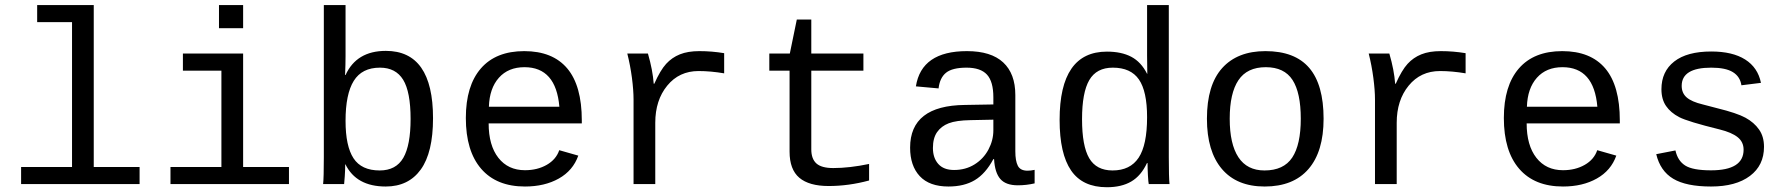

<svg xmlns="http://www.w3.org/2000/svg" viewBox="-20 -745 7241 777"><path d="M359.4 -69.3H544.9V0H65.4V-69.3H271.5V-655.3H130.4V-724.6H359.4Z M963.9 -69.3H1149.4V0H669.9V-69.3H876V-459H720.2V-528.3H963.9ZM866.2 -630.9V-724.6H963.9V-630.9Z M1732.4 -266.6Q1732.4 -127.9 1682.9 -59.1Q1633.3 9.8 1541 9.8Q1421.9 9.8 1377.9 -80.1H1377Q1377 -56.6 1375.2 -31.2Q1373.5 -5.9 1372.6 0H1287.6Q1290.5 -26.4 1290.5 -108.9V-724.6H1378.4V-518.1Q1378.4 -486.3 1376.5 -441.4H1378.4Q1422.9 -539.1 1541.5 -539.1Q1732.4 -539.1 1732.4 -266.6ZM1641.6 -263.7Q1641.6 -373 1611.6 -422.1Q1581.5 -471.2 1517.6 -471.2Q1444.8 -471.2 1411.6 -417.7Q1378.4 -364.3 1378.4 -255.9Q1378.4 -153.8 1410.6 -104.5Q1442.9 -55.2 1516.6 -55.2Q1582.5 -55.2 1612.1 -106.2Q1641.6 -157.2 1641.6 -263.7Z M1957.5 -245.6Q1957.5 -156.7 1996.8 -106.4Q2036.1 -56.2 2104.5 -56.2Q2154.8 -56.2 2192.6 -77.9Q2230.5 -99.6 2243.2 -137.2L2320.3 -115.2Q2298.8 -54.7 2241.5 -22.5Q2184.1 9.8 2104.5 9.8Q1989.3 9.8 1927.2 -62Q1865.2 -133.8 1865.2 -267.6Q1865.2 -397.9 1926 -468Q1986.8 -538.1 2101.6 -538.1Q2216.3 -538.1 2275.4 -468.3Q2334.5 -398.4 2334.5 -257.3V-245.6ZM2102.5 -473.1Q2037.1 -473.1 1999 -430.4Q1960.9 -387.7 1958.5 -313H2243.7Q2230 -473.1 2102.5 -473.1Z M2910.6 -448.2Q2856 -457.5 2807.1 -457.5Q2728.5 -457.5 2680.2 -398.4Q2631.8 -339.4 2631.8 -248V0H2543.9V-342.3Q2543.9 -379.4 2537.4 -429.7Q2530.8 -480 2518.6 -528.3H2602.1Q2621.6 -460.9 2625.5 -406.2H2627.9Q2652.3 -460.9 2675.8 -486.6Q2699.2 -512.2 2731.4 -525.1Q2763.7 -538.1 2810.1 -538.1Q2860.8 -538.1 2910.6 -529.8Z M3093.3 -459V-528.3H3176.3L3204.6 -666H3263.2V-528.3H3474.1V-459H3263.2V-140.6Q3263.2 -102.1 3283.9 -83.5Q3304.7 -64.9 3352.1 -64.9Q3417.5 -64.9 3497.1 -81.5V-14.6Q3414.6 7.8 3333.5 7.8Q3254.4 7.8 3214.8 -25.6Q3175.3 -59.1 3175.3 -131.3V-459Z M4138.2 -54.2Q4150.9 -54.2 4167 -57.6V-2.9Q4133.8 4.9 4099.1 4.9Q4050.3 4.9 4028.1 -20.8Q4005.9 -46.4 4002.9 -101.1H4000Q3968.3 -42 3925 -16.1Q3881.8 9.8 3818.4 9.8Q3741.2 9.8 3702.1 -32.2Q3663.1 -74.2 3663.1 -147.5Q3663.1 -317.9 3884.8 -320.3L4000 -322.3V-351.1Q4000 -415 3974.1 -443.1Q3948.2 -471.2 3891.6 -471.2Q3834 -471.2 3808.6 -450.7Q3783.2 -430.2 3778.3 -387.2L3686.5 -395.5Q3709 -538.1 3893.1 -538.1Q3990.7 -538.1 4039.8 -492.4Q4088.9 -446.8 4088.9 -360.4V-132.8Q4088.9 -93.8 4099.1 -74Q4109.4 -54.2 4138.2 -54.2ZM3840.8 -57.1Q3887.7 -57.1 3923.8 -79.6Q3960 -102.1 3980 -139.6Q4000 -177.2 4000 -217.3V-260.7L3907.2 -258.8Q3849.6 -257.8 3819.3 -246.1Q3789.1 -234.4 3772.2 -210.2Q3755.4 -186 3755.4 -146Q3755.4 -106 3777.1 -81.5Q3798.8 -57.1 3840.8 -57.1Z M4621.6 -85Q4597.7 -33.7 4558.1 -10.5Q4518.6 12.7 4459.5 12.7Q4360.8 12.7 4314.5 -55.2Q4268.1 -123 4268.1 -259.8Q4268.1 -536.1 4459.5 -536.1Q4518.6 -536.1 4558.3 -515.1Q4598.1 -494.1 4622.1 -446.3H4623L4622.1 -520V-724.6H4710V-108.9Q4710 -26.4 4712.9 0H4628.9Q4627 -7.3 4625.5 -35.6Q4624 -64 4624 -85ZM4358.9 -262.7Q4358.9 -154.3 4387.9 -104.7Q4417 -55.2 4482.4 -55.2Q4553.7 -55.2 4587.9 -106.7Q4622.1 -158.2 4622.1 -270.5Q4622.1 -375.5 4589.1 -423.3Q4556.2 -471.2 4483.4 -471.2Q4417.5 -471.2 4388.2 -420.9Q4358.9 -370.6 4358.9 -262.7Z M5336.4 -264.6Q5336.4 -131.3 5275.1 -60.8Q5213.9 9.8 5098.1 9.8Q4984.9 9.8 4924.6 -61.5Q4864.3 -132.8 4864.3 -264.6Q4864.3 -400.9 4926 -469.5Q4987.8 -538.1 5101.1 -538.1Q5220.2 -538.1 5278.3 -470.2Q5336.4 -402.3 5336.4 -264.6ZM5244.1 -264.6Q5244.1 -369.6 5210.7 -421.4Q5177.2 -473.1 5102.5 -473.1Q5026.9 -473.1 4991.7 -420.4Q4956.5 -367.7 4956.5 -264.6Q4956.5 -162.1 4991.7 -108.6Q5026.9 -55.2 5097.2 -55.2Q5174.8 -55.2 5209.5 -107.4Q5244.1 -159.7 5244.1 -264.6Z M5911.1 -448.2Q5856.4 -457.5 5807.6 -457.5Q5729 -457.5 5680.7 -398.4Q5632.3 -339.4 5632.3 -248V0H5544.4V-342.3Q5544.4 -379.4 5537.8 -429.7Q5531.2 -480 5519 -528.3H5602.5Q5622.1 -460.9 5626 -406.2H5628.4Q5652.8 -460.9 5676.3 -486.6Q5699.7 -512.2 5731.9 -525.1Q5764.2 -538.1 5810.5 -538.1Q5861.3 -538.1 5911.1 -529.8Z M6158.2 -245.6Q6158.2 -156.7 6197.5 -106.4Q6236.8 -56.2 6305.2 -56.2Q6355.5 -56.2 6393.3 -77.9Q6431.2 -99.6 6443.8 -137.2L6521 -115.2Q6499.5 -54.7 6442.1 -22.5Q6384.8 9.8 6305.2 9.8Q6189.9 9.8 6127.9 -62Q6065.9 -133.8 6065.9 -267.6Q6065.9 -397.9 6126.7 -468Q6187.5 -538.1 6302.2 -538.1Q6417 -538.1 6476.1 -468.3Q6535.2 -398.4 6535.2 -257.3V-245.6ZM6303.2 -473.1Q6237.8 -473.1 6199.7 -430.4Q6161.6 -387.7 6159.2 -313H6444.3Q6430.7 -473.1 6303.2 -473.1Z M7118.7 -150.9Q7118.7 -75.7 7061.8 -33Q7004.9 9.8 6904.3 9.8Q6803.7 9.8 6751.2 -21.7Q6698.7 -53.2 6682.6 -121.1L6760.3 -136.2Q6769.5 -94.2 6800 -75Q6830.6 -55.7 6904.3 -55.7Q7036.1 -55.7 7036.1 -139.2Q7036.1 -170.4 7012.2 -189.7Q6988.3 -209 6939 -221.2Q6810.1 -252.9 6775.4 -271Q6740.7 -289.1 6722.2 -316.2Q6703.6 -343.3 6703.6 -383.8Q6703.6 -455.6 6755.4 -496.1Q6807.1 -536.6 6905.3 -536.6Q6991.2 -536.6 7042.5 -504.2Q7093.8 -471.7 7106.4 -409.7L7027.3 -399.9Q7022 -435.1 6992.7 -453.1Q6963.4 -471.2 6905.3 -471.2Q6785.6 -471.2 6785.6 -397.5Q6785.6 -368.2 6805.9 -350.6Q6826.2 -333 6871.1 -322.3L6929.2 -307.1Q7008.8 -287.6 7043.7 -268.6Q7078.6 -249.5 7098.6 -220.9Q7118.7 -192.4 7118.7 -150.9Z"/></svg>

Font: Cousine
Style: Regular
Weight: 400
Monospace: yes
Designer: Steve Matteson
Foundry: Monotype Imaging Inc.
Version: Version 1.21